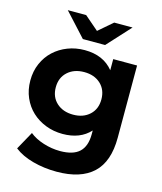

<svg xmlns="http://www.w3.org/2000/svg" viewBox="-136 -850 972 1151"><g transform="rotate(15 350.0 -274.5)"><path d="M627 -538V-90Q627 59 550.5 130.5Q474 202 325 202Q247 202 177 183Q107 164 61 128L123 16Q157 44 209 60.5Q261 77 313 77Q394 77 432.5 41Q471 5 471 -70V-93Q410 -26 301 -26Q245 -26 196 -45Q147 -64 110.5 -98Q74 -132 53 -180Q32 -228 32 -286Q32 -344 53 -392Q74 -440 110.5 -474Q147 -508 196 -527Q245 -546 301 -546Q417 -546 479 -469V-538ZM473 -286Q473 -346 434 -382Q395 -418 332 -418Q269 -418 229.5 -382Q190 -346 190 -286Q190 -226 229.5 -190Q269 -154 332 -154Q395 -154 434 -190Q473 -226 473 -286ZM542 -751 410 -607H272L140 -751H254L341 -676L428 -751Z"/></g></svg>

Font: CMG Sans
Style: Bold
Weight: 700
Designer: Julieta Ulanovsky
Foundry: Julieta Ulanovsky
Version: Version 7.200